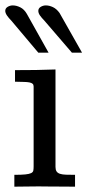

<svg xmlns="http://www.w3.org/2000/svg" viewBox="-26 -700 328 720"><path d="M182.1 -74.2Q182.1 -63.5 186 -57.4Q189.9 -51.3 198.7 -48.3Q207.5 -45.4 221.4 -44.9Q235.4 -44.4 255.4 -44.4V0Q242.7 0 221.2 -0.2Q199.7 -0.5 178.2 -0.5Q156.7 -0.5 140.1 -0.7Q123.5 -1 120.6 -1Q92.8 -1 71.5 -0.5Q50.3 0 27.8 0V-44.4Q54.2 -44.4 68.8 -45.9Q83.5 -47.4 90.6 -50.8Q97.7 -54.2 98.9 -60.3Q100.1 -66.4 100.1 -76.2V-375.5Q100.1 -382.3 96.4 -385.7Q92.8 -389.2 84.5 -390.9Q76.2 -392.6 62.7 -392.8Q49.3 -393.1 30.3 -393.6V-437Q71.8 -437 108.4 -437.5Q145 -438 182.1 -439.5ZM156.2 -502.4H117.7L16.1 -623Q6.8 -632.3 0.2 -641.8Q-6.3 -651.4 -6.3 -659.2Q-6.3 -668.9 2.7 -674.3Q11.7 -679.7 22 -679.7Q35.6 -679.7 50.3 -672.4Q64.9 -665 74.7 -647.9ZM281.7 -502.4H243.7L139.6 -623.5Q130.4 -632.8 124 -641.8Q117.7 -650.9 117.7 -659.2Q117.7 -668.9 126.7 -674.3Q135.7 -679.7 146 -679.7Q158.7 -679.7 172.4 -673.3Q186 -667 197.3 -651.4Z"/></svg>

Font: Kameron
Style: Regular
Weight: 400
Version: Version 1.000